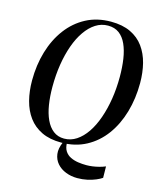

<svg xmlns="http://www.w3.org/2000/svg" viewBox="-135 -846 934 1130"><g transform="rotate(15 332.0 -281.5)"><path d="M444.5 189Q407 189 374.5 176.2Q342 163.5 321 139.5Q300 115.5 295.5 82.2Q291 49 309.5 7.5L333 2.5Q333 34 345.8 53.8Q358.5 73.5 379.8 83.8Q401 94 426.2 97.8Q451.5 101.5 476.5 101.5Q494.5 101.5 514.5 98.8Q534.5 96 554.5 90.8Q574.5 85.5 591 78.5L592 148Q578.5 157.5 556 167Q533.5 176.5 505 182.8Q476.5 189 444.5 189ZM299.5 11.5Q229.5 11.5 180 -12.2Q130.5 -36 99.5 -78Q68.5 -120 54 -176.2Q39.5 -232.5 39.5 -297.5Q39.5 -392 64 -474.2Q88.5 -556.5 135.2 -619Q182 -681.5 248.8 -716.8Q315.5 -752 400 -752Q470 -752 519.5 -728.5Q569 -705 599.5 -663Q630 -621 644 -565.8Q658 -510.5 658 -446.5Q658 -352.5 634 -269.5Q610 -186.5 563.8 -123.2Q517.5 -60 450.8 -24.2Q384 11.5 299.5 11.5ZM309.5 -15.5Q350 -15.5 384.5 -38.2Q419 -61 446.5 -101.5Q474 -142 493.2 -197Q512.5 -252 522.8 -316.5Q533 -381 533 -451Q533 -510 525.5 -559.8Q518 -609.5 501.2 -646.8Q484.5 -684 457 -704.5Q429.5 -725 389 -725Q348.5 -725 314 -703Q279.5 -681 251.8 -641.2Q224 -601.5 204.8 -547.5Q185.5 -493.5 175.2 -428.8Q165 -364 165 -292.5Q165 -234 173 -183.8Q181 -133.5 198.5 -95.8Q216 -58 243.5 -36.8Q271 -15.5 309.5 -15.5Z"/></g></svg>

Font: Merriweather 144pt Medium
Style: Italic
Weight: 500
Italic angle: -7.8°
Version: Version 2.101